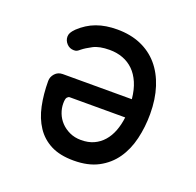

<svg xmlns="http://www.w3.org/2000/svg" viewBox="-105 -671 810 792"><g transform="rotate(20 300.0 -275.0)"><path d="M141 -418Q122 -418 109.5 -431.5Q97 -445 97 -462Q97 -471 101.5 -479.5Q106 -488 118 -500Q134 -515 152 -526.5Q170 -538 190.5 -545.5Q211 -553 233.5 -556.5Q256 -560 281 -560Q339 -560 384.5 -540.5Q430 -521 461.5 -484.5Q493 -448 510 -395.5Q527 -343 527 -278Q527 -221 514.5 -168.5Q502 -116 474.5 -76.5Q447 -37 403 -13.5Q359 10 295 10Q235 10 195 -10.5Q155 -31 130.5 -68Q106 -105 95.5 -155Q85 -205 85 -263Q85 -281 98 -295.5Q111 -310 132 -310H435Q431 -351 418 -381Q405 -411 385 -430.5Q365 -450 338.5 -460Q312 -470 280 -470Q235 -470 208.5 -456Q182 -442 167 -430Q159 -423 154 -420.5Q149 -418 141 -418ZM435 -230H191Q186 -230 180.5 -224Q175 -218 175 -197Q175 -176 183 -155Q191 -134 206.5 -117.5Q222 -101 244.5 -90.5Q267 -80 295 -80Q327 -80 351 -91Q375 -102 392.5 -122Q410 -142 420.5 -169.5Q431 -197 435 -230Z"/></g></svg>

Font: Maple Mono Normal
Style: Regular
Weight: 400
Monospace: yes
Designer: subframe7536
Version: Version 7.000